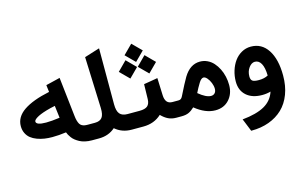

<svg xmlns="http://www.w3.org/2000/svg" viewBox="-109 -971 2367 1508"><g transform="rotate(-15 1074.5 -216.5)"><path d="M557.1 0H538.6Q509.3 0 483.9 -5.9Q458.5 -11.7 440.2 -21.7Q421.9 -31.7 407.5 -43.2Q393.1 -54.7 383.3 -68.4Q373.5 -82 367.7 -92.5Q361.8 -103 358.4 -113.3Q298.3 -105 246.1 -105Q212.4 -105 181.9 -109.6Q151.4 -114.3 122.8 -125Q94.2 -135.7 73.5 -152.1Q52.7 -168.5 40.3 -194.1Q27.8 -219.7 27.8 -251.5Q27.8 -326.2 100.8 -376Q173.8 -425.8 312 -454.6L307.1 -494.1L305.2 -511.7L322.3 -515.6L398.9 -534.2L420.4 -539.6L422.9 -517.1L456.1 -221.7Q458.5 -197.8 463.4 -180.9Q468.3 -164.1 474.6 -153.6Q481 -143.1 491 -137.2Q501 -131.3 512 -129.2Q522.9 -127 539.1 -127H557.1Q565.9 -127 565.9 -72.3V-55.7Q565.9 0 557.1 0ZM339.4 -237.3 327.1 -336.9Q288.1 -329.1 256.6 -319.8Q225.1 -310.5 205.3 -302.2Q185.5 -293.9 172.1 -285.4Q158.7 -276.9 153.1 -270Q147.5 -263.2 147.5 -257.8Q147.5 -228 228.5 -228Q272.5 -228 339.4 -237.3Z M868.7 0H862.8Q784.2 0 729 -47.9Q675.3 0 596.2 0H551.3Q543.5 0 538.3 -4.9Q533.2 -9.8 531 -19.3Q528.8 -28.8 528.3 -36.4Q527.8 -43.9 527.8 -55.7V-72.3Q527.8 -87.9 528.8 -98.1Q529.8 -108.4 535.4 -117.7Q541 -127 551.3 -127H597.2Q637.7 -127 655.8 -150.1Q673.8 -173.3 671.9 -227.5L656.2 -645L670.4 -649.4L754.4 -675.8L779.8 -683.6V-657.2V-228.5Q779.8 -173.8 799.6 -150.4Q819.3 -127 862.3 -127H868.7Q877.4 -127 877.4 -72.3V-55.7Q877.4 0 868.7 0Z M1241.7 0H1225.1Q1189 0 1160.6 -13.7Q1132.3 -27.3 1105 -55.2Q1045.4 0 957.5 0H863.3Q855.5 0 850.3 -4.9Q845.2 -9.8 843 -19.3Q840.8 -28.8 840.3 -36.4Q839.8 -43.9 839.8 -55.7V-72.3Q839.8 -87.9 840.8 -98.1Q841.8 -108.4 847.4 -117.7Q853 -127 863.3 -127H959.5Q1005.4 -127 1025.1 -144Q1044.9 -161.1 1045.9 -199.2L1048.3 -304.2L1048.8 -320.3L1064.5 -322.8L1139.6 -335.4L1161.6 -339.4L1162.6 -316.9L1167 -199.2Q1169.4 -127 1226.6 -127H1241.7Q1250.5 -127 1250.5 -72.3V-55.7Q1250.5 0 1241.7 0ZM1033.2 -653.3 1107.4 -579.1 1033.2 -504.9 959 -579.1ZM1110.4 -539.6 1184.6 -464.8 1110.4 -390.6 1036.1 -464.8ZM956.1 -539.6 1030.3 -464.8 956.1 -390.6 881.8 -464.8Z M1236.3 -127H1275.9Q1288.1 -127 1296.1 -132.3Q1304.2 -137.7 1310.5 -150.9Q1358.4 -247.6 1383.8 -290.5Q1436.5 -377.9 1517.1 -377.9Q1549.3 -377.9 1577.4 -364.5Q1605.5 -351.1 1626.2 -327.9Q1647 -304.7 1662.1 -274.4Q1677.2 -244.1 1684.8 -210Q1692.4 -175.8 1692.4 -141.1Q1692.4 -70.3 1650.1 -23.4Q1607.9 23.4 1538.1 23.4Q1457.5 23.4 1374 -44.4Q1351.1 -22 1327.6 -11Q1304.2 0 1268.1 0H1236.3Q1228.5 0 1223.4 -4.9Q1218.3 -9.8 1216.1 -19.3Q1213.9 -28.8 1213.4 -36.4Q1212.9 -43.9 1212.9 -55.7V-72.3Q1212.9 -87.9 1213.9 -98.1Q1214.8 -108.4 1220.5 -117.7Q1226.1 -127 1236.3 -127ZM1533.7 -94.7Q1552.7 -94.7 1564.5 -107.2Q1576.2 -119.6 1576.2 -142.6Q1576.2 -164.6 1566.2 -189.9Q1556.2 -215.3 1541 -232.7Q1525.9 -250 1512.2 -250Q1493.7 -250 1474.1 -218.3Q1451.2 -181.2 1433.6 -144.5Q1493.2 -94.7 1533.7 -94.7Z M1934.1 -265.1Q1906.7 -265.1 1884.8 -235.4Q1862.8 -205.6 1862.8 -164.1Q1862.8 -138.7 1876.2 -128.2Q1889.6 -117.7 1928.7 -117.7Q1973.6 -117.7 2003.9 -134.8Q2002.4 -199.7 1984.1 -232.4Q1965.8 -265.1 1934.1 -265.1ZM1933.6 -388.2Q2022 -388.2 2071.5 -312Q2121.1 -235.8 2121.1 -103.5Q2121.1 -19.5 2095.7 47.6Q2070.3 114.7 2023.9 159.2Q1977.5 203.6 1912.8 227.3Q1848.1 251 1770 251H1766.6L1761.7 238.8L1734.9 172.4L1724.6 147.5Q1839.8 136.2 1905 99.6Q1970.2 63 1992.7 -6.8Q1960.4 2.4 1923.8 2.4Q1842.8 2.4 1796.1 -39.1Q1749.5 -80.6 1749.5 -152.8Q1749.5 -198.2 1762.7 -240.7Q1775.9 -283.2 1799.3 -315.9Q1822.8 -348.6 1857.7 -368.4Q1892.6 -388.2 1933.6 -388.2Z"/></g></svg>

Font: Samim FD
Style: Bold-FD
Weight: 700
Foundry: DejaVu fonts team - Redesigned by Saber Rastikerdar
Version: Version 4.0.1